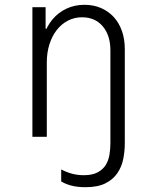

<svg xmlns="http://www.w3.org/2000/svg" viewBox="-20 -570 640 800"><path d="M115 0H175V-310Q175 -351 186 -385.5Q197 -420 216.5 -445Q236 -470 263 -484Q290 -498 322 -498Q376 -498 408 -460.5Q440 -423 440 -360V0H500V-365Q500 -407 488 -441Q476 -475 454 -499Q432 -523 401 -536.5Q370 -550 332 -550Q291 -550 257 -534Q223 -518 199 -489.5Q175 -461 161.5 -420.5Q148 -380 148 -330L178 -450H170V-540H115ZM500 27V-10H440V27Q440 51 436 75Q432 99 420.5 117.5Q409 136 387 148Q365 160 329 160Q304 160 281 154Q258 148 235 136V186Q253 197 278 203.5Q303 210 336 210Q387 210 419 194Q451 178 469 151.5Q487 125 493.5 92.5Q500 60 500 27Z"/></svg>

Font: CommitMonoV143 ExtLt
Style: Regular
Weight: 200
Monospace: yes
Designer: Eigil Nikolajsen
Foundry: Eigil Nikolajsen
Version: Version 1.143